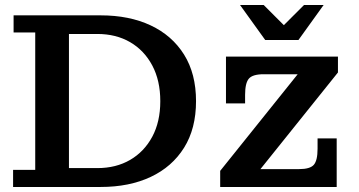

<svg xmlns="http://www.w3.org/2000/svg" viewBox="-20 -743 1427 763"><path d="M1034 -584 934 -723H1028L1108 -643L1188 -723H1266L1166 -584ZM32 0V-68H120V-614H34V-682H380Q494 -682 579 -642Q664 -602 711.5 -526Q759 -450 759 -341Q759 -232 711.5 -156Q664 -80 579 -40Q494 0 380 0ZM367 -608H254V-75H367Q441 -75 497 -107.5Q553 -140 585 -199.5Q617 -259 617 -341Q617 -423 585 -483Q553 -543 497 -575.5Q441 -608 367 -608ZM855 0V-64L1163 -448H1028Q984 -448 969 -430.5Q954 -413 954 -366V-332H878V-518H1323V-455L1015 -71H1169Q1212 -71 1227 -88Q1242 -105 1242 -152V-193H1318V0Z"/></svg>

Font: Montagu Slab 16pt Medium
Style: Regular
Weight: 500
Designer: Florian Karsten
Foundry: Florian Karsten
Version: Version 1.000; ttfautohint (v1.8.3)